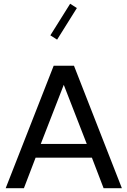

<svg xmlns="http://www.w3.org/2000/svg" viewBox="-20 -985 667 1005"><path d="M166.3 -159.6H461.1L522.2 0H617.9L367.2 -641H261L9.8 0H105.2ZM193.4 -231.5 313.8 -541 434.2 -231.5ZM347.2 -965.4 243.6 -800 278.9 -777.5 382.4 -942.9Z"/></svg>

Font: Estedad-VF-FD Black
Style: Regular
Weight: 900
Designer: Amin Abedi
Version: Version 4.000